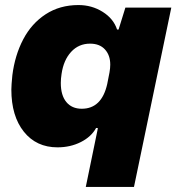

<svg xmlns="http://www.w3.org/2000/svg" viewBox="-20 -574 699 761"><path d="M368 -66 361 -67Q342 -32 300.5 -11Q259 10 208 10Q124 10 74.5 -52Q25 -114 25 -219Q25 -236 29 -276Q39 -355 72 -418Q105 -481 161 -517.5Q217 -554 291 -554Q344 -554 387 -527Q430 -500 444 -457H450L477 -544H659L511 167H320ZM405 -241 414 -287Q417 -304 417 -318Q417 -355 396 -378Q375 -401 337 -401Q292 -401 262 -368.5Q232 -336 224 -281Q221 -262 221 -245Q221 -196 243 -169.5Q265 -143 304 -143Q383 -143 405 -241Z"/></svg>

Font: Mona Sans Black
Style: Italic
Weight: 900
Italic angle: -11.7°
Designer: Deni Anggara
Foundry: GitHub
Version: Version 2.000